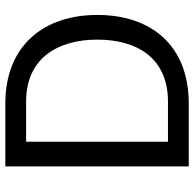

<svg xmlns="http://www.w3.org/2000/svg" viewBox="-24 -722 746 739"><g transform="rotate(-90 349.5 -353.0)"><path d="M78 -706V0H320C546 0 661 -147 661 -352C661 -558 543 -706 320 -706ZM173 -80V-626H328C492 -626 566 -507 566 -352C566 -198 494 -80 328 -80Z"/></g></svg>

Font: Alpha Lyrae Medium
Style: Regular
Weight: 500
Designer: Nikolay Petroussenko, Plamen Motev
Foundry: Fontfabric LLC
Version: Version 1.000;hotconv 1.0.109;makeotfexe 2.5.65596